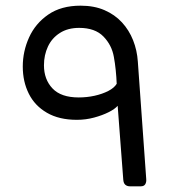

<svg xmlns="http://www.w3.org/2000/svg" viewBox="-20 -652 618 677"><path d="M438.5 5Q428.5 5 422.1 -0.3Q415.7 -5.6 414.7 -18L394.9 -278.9Q385.2 -267.6 363 -256.4Q340.9 -245.3 311.6 -237.4Q282.4 -229.5 251 -229.5Q188.4 -229.5 145.6 -254.3Q102.8 -279 81.6 -321.6Q60.3 -364.1 60.3 -417.4Q60.3 -470.9 82.5 -520Q104.7 -569.2 150.2 -600.6Q195.6 -632 264.2 -632Q312.1 -632 348.4 -616.2Q384.7 -600.5 410 -573.1Q435.2 -545.7 449.3 -510.1Q463.4 -474.5 466 -434.8L495.6 -20.9Q496.7 -10.3 492.3 -2.6Q487.9 5 476.1 5ZM257.6 -308.4Q286.4 -308.4 313.6 -314.4Q340.8 -320.5 361.7 -331.2Q382.6 -341.9 391.5 -356.5Q390.5 -381.4 388 -405.2Q385.6 -428.9 381.4 -451.7Q374.1 -493.1 344.6 -523.4Q315 -553.7 259.1 -553.7Q219.2 -553.7 191.2 -535.8Q163.1 -517.9 149.1 -488Q135 -458 135 -421.9Q135 -372 165.1 -340.2Q195.1 -308.4 257.6 -308.4Z"/></svg>

Font: Rubik Light
Style: Italic
Weight: 300
Italic angle: -12°
Designer: Hubert and Fischer
Foundry: Hubert and Fischer
Version: Version 2.300;gftools[0.9.30]